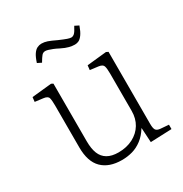

<svg xmlns="http://www.w3.org/2000/svg" viewBox="-169 -845 946 990"><g transform="rotate(-30 304.5 -350.0)"><path d="M275 14Q199 14 157.5 -27Q116 -68 116 -153V-403Q116 -433 112 -447.5Q108 -462 82 -465L34 -471L37 -498L154 -510L165 -504V-161Q165 -117 176.5 -88Q188 -59 213.5 -44Q239 -29 279 -29Q328 -29 365.5 -48.5Q403 -68 423.5 -102Q444 -136 444 -181V-403Q444 -433 439.5 -447.5Q435 -462 410 -465L362 -471L365 -498L481 -510L493 -504V-76Q493 -49 499.5 -39Q506 -29 525 -27L575 -23V3L449 8L444 -78H443Q422 -44 395 -23.5Q368 -3 338 5.5Q308 14 275 14ZM362 -623Q347 -623 328.5 -627.5Q310 -632 284 -645Q267 -654 253 -659.5Q239 -665 229 -668Q219 -671 212 -671Q199 -671 190.5 -661Q182 -651 168 -627L144 -639Q154 -670 165 -686Q176 -702 188.5 -708Q201 -714 214 -714Q231 -714 248.5 -708Q266 -702 297 -687Q327 -674 341.5 -669Q356 -664 364 -664Q374 -664 383 -672Q392 -680 407 -709L431 -697Q420 -666 408.5 -650Q397 -634 386 -628.5Q375 -623 362 -623Z"/></g></svg>

Font: Literata 18pt ExtraLight
Style: Regular
Weight: 250
Designer: Latin by Veronika Burian and Jose Scaglione. Greek by Irene Vlachou. Cyrillic by Vera Evstafieva.
Foundry: TypeTogether
Version: Version 3.103;gftools[0.9.29]